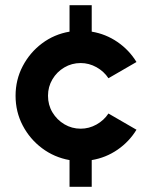

<svg xmlns="http://www.w3.org/2000/svg" viewBox="-20 -720 586 740"><path d="M248 0V-103Q189 -113.5 142 -148.8Q95 -184 67.5 -236.5Q40 -289 40 -351Q40 -412.5 67.5 -465Q95 -517.5 142 -552.8Q189 -588 248 -598V-700H333.5V-598Q388 -589 433 -558Q478 -527 506 -481L398 -418.5Q380.5 -445 351.8 -461Q323 -477 291 -477Q256.5 -477 227.8 -460Q199 -443 182 -414.2Q165 -385.5 165 -351Q165 -315.5 182.2 -286.8Q199.5 -258 228.2 -241Q257 -224 291 -224Q323 -224 351.8 -240Q380.5 -256 398 -282.5L506 -220Q478 -174 433 -143Q388 -112 333.5 -103V0Z"/></svg>

Font: Urbanist
Style: Bold
Weight: 700
Designer: Corey Hu
Foundry: Corey Hu
Version: Version 1.330; ttfautohint (v1.8.4.7-5d5b)